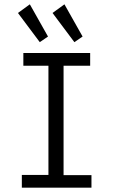

<svg xmlns="http://www.w3.org/2000/svg" viewBox="-20 -868 540 888"><path d="M81 0V-59H204V-564H88V-623H397V-564H274V-58H403V0ZM164 -673 63 -808 118 -848 202 -699ZM324 -673 223 -808 278 -848 362 -699Z"/></svg>

Font: Ligconsolata
Style: Regular
Weight: 400
Monospace: yes
Designer: Raph Levien, Cyreal, Brenton Simpson
Foundry: Raph Levien, Cyreal, Google
Version: Version 3.001; ttfautohint (v1.8.2.53-6de2)